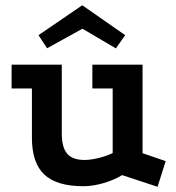

<svg xmlns="http://www.w3.org/2000/svg" viewBox="-20 -696 677 737"><path d="M448.8 -23.8Q415.2 -3.8 375.1 7.5Q335 18.8 300.2 18.8Q197.8 18.8 150.1 -26Q102.5 -70.8 102.5 -166.8V-356.5H24.5V-447.8H217.2V-183.5Q217.2 -130 237.9 -106Q258.5 -82 304.5 -82Q326.8 -82 357.4 -89.2Q388 -96.5 412.5 -108.5V-356.5H334.5V-447.8H527.2V-108L616 -77.5L584.8 21ZM295.8 -675.8 460.5 -561 424.8 -510.2 296.5 -585.8 160.8 -510.8 127.8 -561Z"/></svg>

Font: Podkova VF Beta
Style: Regular
Weight: 400
Designer: Ilya Yudin
Foundry: Cyreal (www.cyreal.org)
Version: Version 2.100